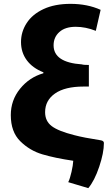

<svg xmlns="http://www.w3.org/2000/svg" viewBox="-20 -776 565 996"><path d="M413 -327Q317 -327 265.5 -291Q214 -255 214 -194Q214 -148 248 -122Q282 -96 365 -75Q414 -62 504 -48Q519 -45 519 -34Q519 17 494.5 89.5Q470 162 438 200L334 169Q343 151 351 115.5Q359 80 360 58Q265 44 199.5 24.5Q134 5 85 -43.5Q36 -92 36 -179Q36 -256 84 -315.5Q132 -375 205 -396V-401Q149 -423 119 -463.5Q89 -504 89 -558Q89 -611 118.5 -656.5Q148 -702 206 -729Q264 -756 346 -756Q433 -756 502 -725L477 -616Q424 -637 373 -637Q318 -637 288 -610Q258 -583 258 -541Q258 -452 405 -442Q412 -439 441 -439V-327Z"/></svg>

Font: BM Euljiro oraeorae
Style: Regular
Weight: 400
Designer: Bongjin Kim; Bomjun Kim; Myungsoo Han; Hyesun Chae; Mikyoung Jeong; Wujin Sim; Minjae Kang; Suwha Jang;
Foundry: Sandoll Inc.
Version: Version 1.000;hotconv 1.0.109;makeexe 2.5.65596